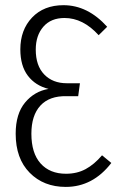

<svg xmlns="http://www.w3.org/2000/svg" viewBox="-20 -716 469 747"><path d="M227.1 -695.8Q321.3 -695.8 397 -611.8L363.8 -579.1Q303.2 -646 231 -646Q178.2 -646 148.7 -612.1Q119.1 -578.1 119.1 -522.9Q119.1 -460.4 152.1 -426.3Q185.1 -392.1 240.2 -392.1H291L284.2 -341.8H238.8Q172.4 -343.3 137.2 -305.2Q102.1 -267.1 102.1 -195.8Q102.1 -120.1 137.9 -80.1Q173.8 -40 236.8 -40Q279.8 -40 313.2 -58.1Q346.7 -76.2 377 -111.8L413.1 -82Q341.3 11.2 235.8 11.2Q149.9 11.2 95.5 -43.9Q41 -99.1 41 -195.8Q41 -272.9 77.4 -316.9Q113.8 -360.8 168.9 -370.1Q117.7 -382.8 88.4 -421.4Q59.1 -460 59.1 -523.9Q59.1 -599.6 104.7 -647.7Q150.4 -695.8 227.1 -695.8Z"/></svg>

Font: Fira Sans Compressed Light
Style: Regular
Weight: 300
Width: 1
Designer: Carrois Corporate & Edenspiekermann AG
Foundry: Carrois Corporate GbR & Edenspiekermann AG
Version: Version 4.203;PS 004.203;hotconv 1.0.88;makeotf.lib2.5.64775